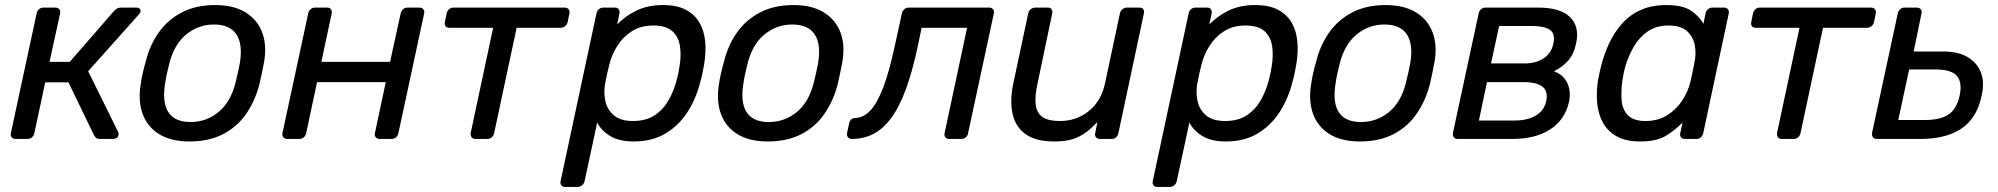

<svg xmlns="http://www.w3.org/2000/svg" viewBox="-20 -550 7908 760"><path d="M42 0Q32 0 26.5 -6.5Q21 -13 23 -23L125 -497Q127 -507 134.5 -513.5Q142 -520 152 -520H199Q209 -520 214.5 -513.5Q220 -507 218 -497L176 -305H256L430 -505Q436 -512 443 -516Q450 -520 460 -520H519Q528 -520 532.5 -516Q537 -512 536 -504Q536 -500 529 -492L329 -268L447 -29Q449 -25 449.5 -22Q450 -19 449 -16Q448 -8 441.5 -4Q435 0 426 0H376Q366 0 361 -4Q356 -8 352 -15L251 -224H159L116 -23Q114 -13 106.5 -6.5Q99 0 89 0Z M730 10Q657 10 610 -19Q563 -48 544.5 -99.5Q526 -151 537 -217Q539 -234 545 -260.5Q551 -287 556 -303Q572 -370 608 -421Q644 -472 700 -501Q756 -530 831 -530Q905 -530 952 -501Q999 -472 1018 -421Q1037 -370 1025 -303Q1022 -287 1016.5 -260.5Q1011 -234 1007 -217Q990 -151 954.5 -99.5Q919 -48 863 -19Q807 10 730 10ZM734 -67Q797 -67 845 -106.5Q893 -146 912 -222Q916 -237 921 -260Q926 -283 929 -298Q942 -374 916 -413.5Q890 -453 827 -453Q765 -453 717 -413.5Q669 -374 650 -298Q646 -283 641 -260Q636 -237 634 -222Q621 -146 646 -106.5Q671 -67 734 -67Z M1117 0Q1107 0 1101.5 -6.5Q1096 -13 1098 -23L1200 -497Q1202 -507 1209.5 -513.5Q1217 -520 1227 -520H1275Q1285 -520 1290 -513.5Q1295 -507 1293 -497L1252 -305H1524L1566 -497Q1568 -507 1575.5 -513.5Q1583 -520 1593 -520H1640Q1650 -520 1655.5 -513.5Q1661 -507 1659 -497L1557 -23Q1555 -13 1547.5 -6.5Q1540 0 1530 0H1483Q1473 0 1467.5 -6.5Q1462 -13 1464 -23L1507 -225H1235L1192 -23Q1190 -13 1182.5 -6.5Q1175 0 1165 0Z M1862 0Q1852 0 1847 -6.5Q1842 -13 1843 -23L1932 -440H1759Q1748 -440 1743.5 -446.5Q1739 -453 1741 -463L1748 -497Q1750 -507 1757.5 -513.5Q1765 -520 1775 -520H2215Q2225 -520 2230.5 -513.5Q2236 -507 2234 -497L2227 -463Q2225 -453 2217 -446.5Q2209 -440 2198 -440H2025L1936 -23Q1934 -13 1926.5 -6.5Q1919 0 1909 0Z M2217 190Q2207 190 2202 183.5Q2197 177 2199 167L2341 -497Q2343 -507 2350.5 -513.5Q2358 -520 2368 -520H2414Q2424 -520 2429 -513.5Q2434 -507 2432 -497L2423 -453Q2454 -486 2499 -508Q2544 -530 2604 -530Q2660 -530 2695.5 -511Q2731 -492 2749.5 -459Q2768 -426 2771.5 -384Q2775 -342 2767 -294Q2764 -278 2760.5 -260Q2757 -242 2752 -226Q2737 -164 2703.5 -110Q2670 -56 2616.5 -23Q2563 10 2489 10Q2431 10 2395.5 -11.5Q2360 -33 2344 -65L2294 167Q2292 177 2284 183.5Q2276 190 2266 190ZM2485 -71Q2537 -71 2571 -93.5Q2605 -116 2626 -152.5Q2647 -189 2658 -231Q2662 -246 2665 -260Q2668 -274 2670 -289Q2677 -331 2671.5 -367.5Q2666 -404 2641.5 -426.5Q2617 -449 2566 -449Q2516 -449 2480.5 -426Q2445 -403 2423 -367.5Q2401 -332 2392 -295Q2388 -279 2383 -257Q2378 -235 2375 -218Q2369 -183 2376.5 -149Q2384 -115 2410.5 -93Q2437 -71 2485 -71Z M3019 10Q2946 10 2899 -19Q2852 -48 2833.5 -99.5Q2815 -151 2826 -217Q2828 -234 2834 -260.5Q2840 -287 2845 -303Q2861 -370 2897 -421Q2933 -472 2989 -501Q3045 -530 3120 -530Q3194 -530 3241 -501Q3288 -472 3307 -421Q3326 -370 3314 -303Q3311 -287 3305.5 -260.5Q3300 -234 3296 -217Q3279 -151 3243.5 -99.5Q3208 -48 3152 -19Q3096 10 3019 10ZM3023 -67Q3086 -67 3134 -106.5Q3182 -146 3201 -222Q3205 -237 3210 -260Q3215 -283 3218 -298Q3231 -374 3205 -413.5Q3179 -453 3116 -453Q3054 -453 3006 -413.5Q2958 -374 2939 -298Q2935 -283 2930 -260Q2925 -237 2923 -222Q2910 -146 2935 -106.5Q2960 -67 3023 -67Z M3352 0Q3342 0 3336.5 -7Q3331 -14 3333 -24L3341 -61Q3346 -83 3366 -83Q3398 -84 3425 -112.5Q3452 -141 3476 -203.5Q3500 -266 3522 -369L3550 -497Q3552 -507 3559.5 -513.5Q3567 -520 3577 -520H3895Q3905 -520 3910.5 -513.5Q3916 -507 3914 -497L3812 -23Q3811 -13 3803 -6.5Q3795 0 3785 0H3737Q3727 0 3722 -6.5Q3717 -13 3719 -23L3808 -440H3628L3611 -358Q3590 -262 3564.5 -193.5Q3539 -125 3507.5 -82.5Q3476 -40 3437.5 -20Q3399 0 3352 0Z M4152 10Q4081 10 4040.5 -18.5Q4000 -47 3988.5 -98Q3977 -149 3990 -215L4050 -497Q4052 -507 4060 -513.5Q4068 -520 4078 -520H4128Q4138 -520 4142.5 -513.5Q4147 -507 4145 -497L4087 -220Q4076 -171 4079.5 -137.5Q4083 -104 4105.5 -87.5Q4128 -71 4176 -71Q4241 -71 4290 -110.5Q4339 -150 4354 -220L4413 -497Q4415 -507 4423 -513.5Q4431 -520 4441 -520H4490Q4501 -520 4505.5 -513.5Q4510 -507 4508 -497L4407 -23Q4405 -13 4398 -6.5Q4391 0 4380 0H4334Q4324 0 4318.5 -6.5Q4313 -13 4315 -23L4324 -67Q4302 -44 4279 -26.5Q4256 -9 4226.5 0.5Q4197 10 4152 10Z M4561 190Q4551 190 4546 183.5Q4541 177 4543 167L4685 -497Q4687 -507 4694.5 -513.5Q4702 -520 4712 -520H4758Q4768 -520 4773 -513.5Q4778 -507 4776 -497L4767 -453Q4798 -486 4843 -508Q4888 -530 4948 -530Q5004 -530 5039.5 -511Q5075 -492 5093.5 -459Q5112 -426 5115.5 -384Q5119 -342 5111 -294Q5108 -278 5104.5 -260Q5101 -242 5096 -226Q5081 -164 5047.5 -110Q5014 -56 4960.5 -23Q4907 10 4833 10Q4775 10 4739.5 -11.5Q4704 -33 4688 -65L4638 167Q4636 177 4628 183.5Q4620 190 4610 190ZM4829 -71Q4881 -71 4915 -93.5Q4949 -116 4970 -152.5Q4991 -189 5002 -231Q5006 -246 5009 -260Q5012 -274 5014 -289Q5021 -331 5015.5 -367.5Q5010 -404 4985.5 -426.5Q4961 -449 4910 -449Q4860 -449 4824.5 -426Q4789 -403 4767 -367.5Q4745 -332 4736 -295Q4732 -279 4727 -257Q4722 -235 4719 -218Q4713 -183 4720.5 -149Q4728 -115 4754.5 -93Q4781 -71 4829 -71Z M5363 10Q5290 10 5243 -19Q5196 -48 5177.5 -99.5Q5159 -151 5170 -217Q5172 -234 5178 -260.5Q5184 -287 5189 -303Q5205 -370 5241 -421Q5277 -472 5333 -501Q5389 -530 5464 -530Q5538 -530 5585 -501Q5632 -472 5651 -421Q5670 -370 5658 -303Q5655 -287 5649.5 -260.5Q5644 -234 5640 -217Q5623 -151 5587.5 -99.5Q5552 -48 5496 -19Q5440 10 5363 10ZM5367 -67Q5430 -67 5478 -106.5Q5526 -146 5545 -222Q5549 -237 5554 -260Q5559 -283 5562 -298Q5575 -374 5549 -413.5Q5523 -453 5460 -453Q5398 -453 5350 -413.5Q5302 -374 5283 -298Q5279 -283 5274 -260Q5269 -237 5267 -222Q5254 -146 5279 -106.5Q5304 -67 5367 -67Z M5750 0Q5740 0 5735 -6.5Q5730 -13 5731 -23L5833 -497Q5835 -507 5842.5 -513.5Q5850 -520 5860 -520H6068Q6157 -520 6195 -482Q6233 -444 6219 -380Q6211 -338 6188.5 -311.5Q6166 -285 6131 -268Q6158 -258 6173 -239Q6188 -220 6192 -196Q6196 -172 6191 -148Q6175 -76 6116.5 -38Q6058 0 5966 0ZM5834 -73H5977Q6024 -73 6057.5 -91.5Q6091 -110 6100 -148Q6109 -188 6086 -206.5Q6063 -225 6009 -225H5866ZM5882 -299H6016Q6061 -299 6091.5 -320Q6122 -341 6129 -379Q6137 -418 6114 -432.5Q6091 -447 6047 -447H5914Z M6472 10Q6417 10 6381 -9.5Q6345 -29 6326 -62.5Q6307 -96 6302.5 -139Q6298 -182 6305 -230Q6308 -246 6311 -260Q6314 -274 6318 -290Q6330 -337 6350 -379.5Q6370 -422 6400.5 -456.5Q6431 -491 6474.5 -510.5Q6518 -530 6576 -530Q6640 -530 6672.5 -508.5Q6705 -487 6723 -456L6731 -497Q6733 -507 6740.5 -513.5Q6748 -520 6759 -520H6804Q6814 -520 6819.5 -513.5Q6825 -507 6823 -497L6722 -23Q6720 -13 6712.5 -6.5Q6705 0 6695 0H6649Q6639 0 6634 -6.5Q6629 -13 6631 -23L6640 -65Q6609 -33 6572.5 -11.5Q6536 10 6472 10ZM6493 -71Q6543 -71 6579.5 -94Q6616 -117 6639 -152.5Q6662 -188 6671 -225Q6675 -241 6679.5 -263.5Q6684 -286 6687 -302Q6695 -337 6688.5 -371Q6682 -405 6657.5 -427Q6633 -449 6584 -449Q6537 -449 6503.5 -426.5Q6470 -404 6448.5 -367.5Q6427 -331 6414 -289Q6410 -274 6407 -260Q6404 -246 6402 -231Q6396 -189 6399 -152.5Q6402 -116 6424 -93.5Q6446 -71 6493 -71Z M7033 0Q7023 0 7018 -6.5Q7013 -13 7014 -23L7103 -440H6930Q6919 -440 6914.5 -446.5Q6910 -453 6912 -463L6919 -497Q6921 -507 6928.5 -513.5Q6936 -520 6946 -520H7386Q7396 -520 7401.5 -513.5Q7407 -507 7405 -497L7398 -463Q7396 -453 7388 -446.5Q7380 -440 7369 -440H7196L7107 -23Q7105 -13 7097.5 -6.5Q7090 0 7080 0Z M7409 0Q7399 0 7394 -6.5Q7389 -13 7390 -23L7492 -497Q7494 -507 7501.5 -513.5Q7509 -520 7519 -520H7567Q7577 -520 7582.5 -513.5Q7588 -507 7586 -497L7555 -346H7666Q7730 -347 7768.5 -324Q7807 -301 7821.5 -262Q7836 -223 7824 -172Q7812 -113 7781 -75Q7750 -37 7699.5 -18.5Q7649 0 7580 0ZM7494 -75H7599Q7660 -75 7692.5 -96.5Q7725 -118 7737 -172Q7748 -224 7726 -249.5Q7704 -275 7642 -275H7537Z"/></svg>

Font: Rubik
Style: Italic
Weight: 400
Italic angle: -12°
Designer: Hubert and Fischer
Foundry: Hubert and Fischer
Version: Version 2.300;gftools[0.9.30]